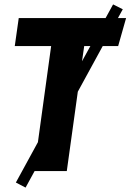

<svg xmlns="http://www.w3.org/2000/svg" viewBox="-20 -776 592 871"><path d="M446 -567 333 -360 283 0H137L96 75L52 52L152 -131L212 -567H47L65 -694H459L493 -756L537 -734L515 -694H552L516 -567ZM390 -567H362L352 -498Z"/></svg>

Font: Fira Sans Condensed ExtraBold
Style: Italic
Weight: 800
Width: 3
Italic angle: -8°
Designer: bBox Type GmbH & Carrois Corporate GbR & Edenspiekermann AG
Foundry: bBox Type GmbH & Carrois Corporate GbR & Edenspiekermann AG
Version: Version 4.301